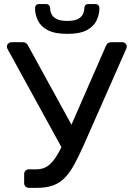

<svg xmlns="http://www.w3.org/2000/svg" viewBox="-20 -903 629 923"><path d="M119 0Q108.8 0 102.4 -6.4Q96.1 -12.7 96.1 -22.9V-65.1Q96.1 -76.1 102.4 -82.5Q108.8 -88.9 119 -88.9H154.3Q186.1 -88.9 208.9 -104.5Q231.7 -120.2 252.1 -153.2Q272.6 -186.2 295.2 -238.6L489.6 -683.3Q493 -692.1 499.9 -696Q506.8 -700 514.7 -700H568.7Q577.1 -700 583.2 -693.9Q589.2 -687.8 589.2 -679.8Q589.2 -675.6 588.5 -672.4Q587.7 -669.1 585.7 -665.8L381.9 -204Q358.4 -151.3 337.3 -112.6Q316.3 -73.9 292.1 -48.9Q267.9 -23.9 236 -11.9Q204.1 0 158.8 0ZM289.3 -170.1 15.9 -668.2Q13.1 -673.8 13.1 -679.3Q13.1 -687.4 19.5 -693.7Q25.9 -700 34.3 -700H90.5Q98.6 -700 104.8 -695.9Q111 -691.9 115.2 -683.3L342.1 -269.7ZM303.2 -740.2Q243.5 -740.2 209.7 -757.9Q176 -775.7 162.2 -804.4Q148.4 -833.1 148.4 -864.4Q148.4 -872.4 153.3 -877.9Q158.2 -883.4 167.4 -883.4H201.9Q210.9 -883.4 215.9 -877.9Q220.9 -872.4 220.9 -864.4Q220.9 -849.2 227.7 -835Q234.4 -820.9 252.3 -811.6Q270.1 -802.4 303.1 -802.4Q337.1 -802.4 354.5 -811.6Q371.9 -820.9 378.7 -835Q385.4 -849.2 385.4 -864.4Q385.4 -872.4 390.4 -877.9Q395.4 -883.4 404.4 -883.4H438.9Q447.9 -883.4 452.9 -877.9Q457.9 -872.4 457.9 -864.4Q457.9 -833.1 444.2 -804.4Q430.4 -775.7 397 -757.9Q363.7 -740.2 303.2 -740.2Z"/></svg>

Font: Rubik Light
Style: Regular
Weight: 300
Designer: Hubert and Fischer
Foundry: Hubert and Fischer
Version: Version 2.300;gftools[0.9.30]